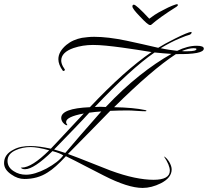

<svg xmlns="http://www.w3.org/2000/svg" viewBox="-29 -809 1022 944"><path d="M672 115Q600 115 481 54Q435 31 388.5 6.5Q342 -18 295 -41Q243 16 205 39Q156 71 91 71Q58 71 27 49Q-9 25 -9 -7Q-9 -50 37 -73Q55 -83 76 -87Q97 -91 121 -91Q144 -91 168.5 -87.5Q193 -84 221 -78Q229 -86 269.5 -129.5Q310 -173 383 -251Q296 -235 296 -209Q296 -203 299 -200Q302 -194 302 -195Q302 -194 301 -193Q292 -193 280 -207Q272 -218 272 -229Q272 -276 413 -282Q583 -462 716 -553Q680 -559 644 -564.5Q608 -570 572 -575Q528 -581 492 -584.5Q456 -588 428 -588Q378 -588 333 -573Q272 -552 272 -511Q272 -499 280 -483Q290 -467 290 -467Q290 -461 283 -460L280 -461Q258 -491 258 -518Q258 -555 297 -588Q314 -602 333.5 -610.5Q353 -619 374 -623Q388 -625 403 -626.5Q418 -628 434 -628Q502 -628 593 -609Q632 -601 670.5 -592Q709 -583 749 -574Q763 -583 783 -594Q803 -605 829 -618Q897 -652 911 -652Q913 -652 913 -650Q913 -642 903 -638Q895 -636 882.5 -631.5Q870 -627 854 -620Q832 -611 808 -598.5Q784 -586 761 -572Q784 -567 804.5 -564Q825 -561 842 -559Q893 -584 938 -584Q973 -584 973 -570Q973 -541 836 -543Q719 -467 532 -282Q581 -281 618.5 -277.5Q656 -274 684 -268Q691 -267 691 -264Q691 -262 685 -262Q678 -262 667 -262.5Q656 -263 642 -264Q628 -265 617.5 -265.5Q607 -266 599 -266Q578 -266 556.5 -265.5Q535 -265 513 -264Q479 -229 427 -176Q375 -123 305 -52Q357 -33 409 -12Q461 9 513 29Q578 53 631 64Q684 75 726 75Q806 75 806 30Q806 3 777 -40Q790 -34 803 -13Q815 8 815 24Q815 65 762 92Q716 115 672 115ZM882 -557H892Q937 -557 937 -568Q937 -572 923 -572Q899 -572 865 -558Q870 -557 874.5 -557Q879 -557 882 -557ZM437 -283Q464 -285 491 -283Q574 -371 655.5 -436Q737 -501 814 -544Q795 -545 774 -547Q753 -549 731 -551Q674 -512 600.5 -445Q527 -378 437 -283ZM292 -57Q321 -92 365.5 -143Q410 -194 469 -261Q453 -260 438.5 -258.5Q424 -257 410 -255Q382 -224 338.5 -179Q295 -134 237 -74Q250 -70 263.5 -66Q277 -62 292 -57ZM99 50Q141 50 199 20Q258 -12 282 -45Q275 -50 261.5 -55.5Q248 -61 229 -66Q138 23 94 23Q79 23 73 15H78Q127 15 213 -70Q184 -78 161 -82Q138 -86 122 -86Q82 -86 49 -71Q8 -53 8 -18Q8 14 39 33Q65 50 99 50ZM708 -686Q698 -686 659 -728Q622 -766 622 -777Q622 -786 629 -786Q641 -786 705 -717Q715 -725 731.5 -736Q748 -747 774 -760Q800 -774 818 -781Q836 -788 843 -789L846 -783L839 -776Q756 -724 713 -686Z"/></svg>

Font: Ruthie
Style: Regular
Weight: 400
Designer: Robert E. Leuschke
Foundry: Robert E. Leuschke
Version: Version 1.012